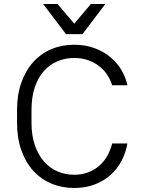

<svg xmlns="http://www.w3.org/2000/svg" viewBox="-20 -930 710 957"><path d="M350 7Q288 7 236 -15Q184 -37 146 -78.5Q108 -120 86.5 -180.5Q65 -241 65 -318V-382Q65 -458 86.5 -518.5Q108 -579 146 -621Q184 -663 236 -685Q288 -707 350 -707Q405 -707 451 -690Q497 -673 530.5 -645Q564 -617 585.5 -580.5Q607 -544 615 -505H539Q531 -531 515.5 -555.5Q500 -580 476 -599Q452 -618 420.5 -629.5Q389 -641 350 -641Q304 -641 265 -624Q226 -607 197.5 -574.5Q169 -542 153 -493.5Q137 -445 137 -382V-318Q137 -255 153.5 -207Q170 -159 198.5 -126Q227 -93 266 -76Q305 -59 350 -59Q388 -59 419.5 -71Q451 -83 475 -104Q499 -125 515 -153.5Q531 -182 539 -215H615Q607 -168 585.5 -127.5Q564 -87 530 -57Q496 -27 450.5 -10Q405 7 350 7ZM195 -910H267L350 -812L433 -910H505L391 -760H309Z"/></svg>

Font: Retni Sans
Style: Regular
Weight: 400
Designer: Vitaly Kuzmin
Foundry: ParaType Ltd.
Version: Version 1.00;March 2, 2019;FontCreator 11.5.0.2425 64-bit; t